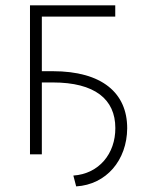

<svg xmlns="http://www.w3.org/2000/svg" viewBox="-20 -565 554 703"><path d="M402 -545.5H89.8V0H133.2V-263.1H173.3C327.1 -263.1 402.3 -201.7 402.3 -96.2C402.7 -2.5 342.7 71.4 248.6 77.8L258.9 117.5C369.7 110.8 445 21 445.7 -95.2C446 -224.4 353.7 -304.3 173.3 -304.3H133.2V-504.3H402Z"/></svg>

Font: Karasuma Gothic
Style: Thin
Weight: 200
Designer: Rasmus Andersson / Ryoko Ishizuka
Foundry: rsms
Version: Version 1.00